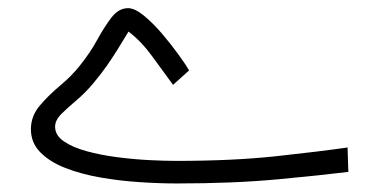

<svg xmlns="http://www.w3.org/2000/svg" viewBox="-20 -441 913 461"><path d="M403.3 -54.7Q539.1 -54.7 642.8 -65.9Q746.6 -77.1 814.5 -86.9L816.4 -28.3Q753.9 -20.5 647.5 -10.5Q541 -0.5 404.3 -0.5Q362.8 -0.5 314.9 -3.7Q267.1 -6.8 220.9 -14.9Q174.8 -22.9 137.2 -37.6Q99.6 -52.2 76.9 -75.2Q54.2 -98.1 54.2 -130.9Q54.2 -162.1 75.4 -187.3Q96.7 -212.4 124.5 -235.6Q152.3 -258.8 171.9 -283.7Q196.3 -314 213.6 -345.7Q231 -377.4 248 -399.4Q265.1 -421.4 287.6 -421.4Q303.7 -421.4 325.7 -403.3Q347.7 -385.3 369.9 -359.1Q392.1 -333 409.4 -308.8Q426.8 -284.7 434.1 -272L395.5 -237.3Q371.6 -269.5 345.7 -305.4Q319.8 -341.3 288.6 -365.2Q273.4 -340.3 261.5 -321Q249.5 -301.8 236.6 -283.2Q223.6 -264.6 204.6 -241.7Q185.1 -218.3 163.6 -200.2Q142.1 -182.1 127.2 -167.2Q112.3 -152.3 112.3 -136.7Q112.3 -116.2 133.1 -101.8Q153.8 -87.4 187.5 -78.1Q221.2 -68.8 260.5 -63.7Q299.8 -58.6 337.4 -56.6Q375 -54.7 403.3 -54.7Z"/></svg>

Font: Vazirmatn UI NL ExtraLight
Style: Regular
Weight: 200
Designer: Saber Rastikerdar
Foundry: Saber Rastikerdar
Version: Version 33.003